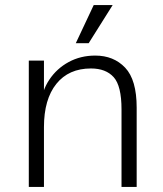

<svg xmlns="http://www.w3.org/2000/svg" viewBox="-20 -740 646 760"><path d="M461 -307Q461 -400 430 -434.5Q399 -469 340 -469Q252 -469 203 -408Q154 -347 154 -237L145 -277L142 -327Q146 -381 175.5 -425Q205 -469 252 -494.5Q299 -520 357 -520Q430 -520 475.5 -472Q521 -424 521 -314V0H461ZM94 -500H154V0H94ZM351 -720H426L331 -569H280Z"/></svg>

Font: Moderustic Light
Style: Regular
Weight: 300
Designer: Tural Alisoy
Foundry: TAFT Foundry
Version: Version 2.120